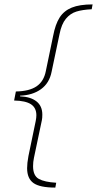

<svg xmlns="http://www.w3.org/2000/svg" viewBox="-20 -730 440 871"><path d="M103 33Q103 10 109 -22L142 -181Q145 -196 145 -207Q145 -241 120.5 -257Q96 -273 44 -274L52 -315Q113 -316 146 -338.5Q179 -361 188 -408L221 -567Q231 -620 250.5 -650.5Q270 -681 305.5 -695.5Q341 -710 400 -710L396 -688Q354 -686 326.5 -677.5Q299 -669 279 -645Q259 -621 250 -575L214 -404Q204 -353 166 -325.5Q128 -298 71 -296V-293Q119 -291 145.5 -270Q172 -249 172 -210Q172 -194 170 -185L134 -14Q130 5 130 24Q130 67 156 81.5Q182 96 235 99L231 121Q161 121 132 100.5Q103 80 103 33Z"/></svg>

Font: Trirong Thin
Style: Italic
Weight: 250
Italic angle: -12°
Designer: Katatrad Team
Foundry: CadsonDemak
Version: Version 1.001